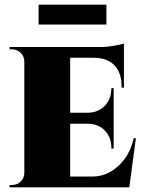

<svg xmlns="http://www.w3.org/2000/svg" viewBox="-20 -801 615 821"><path d="M280 -600V0H84V-600ZM491 -46 531 0H278V-46ZM466 -319V-272H278V-319ZM510 -600V-554H278V-600ZM561 -210 533 0H347L376 -46Q415 -46 450.5 -65.5Q486 -85 513 -121.5Q540 -158 552 -210ZM466 -274V-166H456V-170Q456 -214 428.5 -242.5Q401 -271 357 -272V-274ZM466 -424V-317H357V-319Q401 -320 428.5 -349Q456 -378 456 -422V-424ZM510 -556V-426H500V-431Q500 -489 470 -521Q440 -553 383 -554V-556ZM510 -615V-591L411 -600Q438 -600 468.5 -605.5Q499 -611 510 -615ZM87 -62 86 0H21V-10Q21 -10 26 -10Q31 -10 32 -10Q53 -10 68.5 -25Q84 -40 84 -62ZM87 -537H84Q84 -560 68.5 -575Q53 -590 32 -590Q31 -590 26 -590Q21 -590 21 -590V-600H86ZM145 -781H435V-696H145Z"/></svg>

Font: Cinzel Black
Style: Regular
Weight: 900
Designer: Natanael Gama
Version: Version 2.000